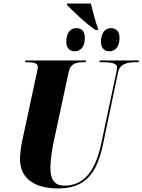

<svg xmlns="http://www.w3.org/2000/svg" viewBox="-20 -1056 806 1086"><path d="M521 -886H534L535 -893C518 -936 505 -995 494 -1036H359V-1028C383 -1003 465 -922 521 -886ZM404 -766C431 -766 460 -786 460 -842C460 -879 441 -897 412 -897C376 -897 355 -866 355 -821C355 -784 374 -766 404 -766ZM600 -766C627 -766 656 -786 656 -842C656 -879 636 -897 607 -897C573 -897 551 -866 551 -821C551 -784 570 -766 600 -766ZM310 10C464 10 529 -79 562 -237L648 -648C658 -697 704 -704 748 -704H764L766 -714H544L542 -704H557C605 -704 642 -700 642 -674C642 -669 640 -655 637 -642L553 -246C519 -85 453 -6 344 -6C294 -6 264 -34 265 -110C265 -151 277 -223 283 -251L369 -651C379 -697 413 -704 452 -704H465L467 -714H124L122 -704H132C169 -704 194 -700 194 -677C194 -667 190 -653 185 -629L104 -252C99 -228 93 -181 93 -157C93 -51 169 10 310 10Z"/></svg>

Font: Noto Serif Display Condensed Black
Style: Italic
Weight: 900
Width: 3
Italic angle: -12°
Designer: Monotype Design Team
Foundry: Monotype Imaging Inc.
Version: Version 2.009